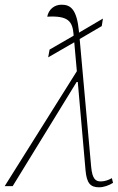

<svg xmlns="http://www.w3.org/2000/svg" viewBox="-54 -791 501 817"><path d="M-34 1H0L272 -442H277L310 -66C315 -12 330 6 368 6C387 6 410 -2 427 -13L422 -33C410 -26 393 -19 375 -19C353 -19 339 -29 334 -80L285 -625L379 -680L384 -712L282 -652V-657C273 -751 247 -771 208 -771C177 -771 153 -751 147 -720C237 -725 254 -700 259 -646V-639L157 -580L151 -547L262 -611L273 -488Z"/></svg>

Font: Noto Serif Condensed Thin
Style: Italic
Weight: 100
Width: 3
Italic angle: -12°
Designer: Monotype Design Team
Foundry: Monotype Imaging Inc.
Version: Version 2.013